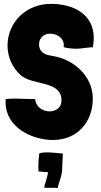

<svg xmlns="http://www.w3.org/2000/svg" viewBox="-20 -719 520 993"><path d="M254 5C379 5 460 -87 460 -209C460 -326 360 -414 249 -430C222 -434 192 -443 184 -473C183 -476 182 -486 182 -489C182 -523 207 -545 240 -545C274 -545 310 -522 310 -487C310 -483 310 -479 309 -475C332 -469 355 -467 379 -467C399 -467 446 -476 460 -474C463 -490 465 -505 465 -521C465 -649 356 -699 243 -699C119 -699 19 -608 19 -482C19 -425 44 -369 86 -331C150 -274 298 -305 298 -199C298 -163 270 -143 236 -143C199 -143 164 -168 162 -207C128 -206 95 -209 61 -209C44 -209 26 -209 9 -206V-189C9 -62 143 5 254 5ZM278 254C284 224 296 203 301 167L305 75H304C274 73 247 69 223 69C209 69 197 70 184 74H183V75C176 122 179 164 179 167C180 168 181 168 182 168L229 172C222 213 209 234 209 252C229 253 243 252 254 252C265 252 272 253 278 254Z"/></svg>

Font: HEYCLAY
Style: Regular
Weight: 400
Designer: Marcelo Magalhaes
Foundry: Marcelo Magalhães
Version: Version 1.300;hotconv 1.0.109;makeotfexe 2.5.65596